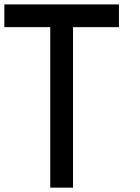

<svg xmlns="http://www.w3.org/2000/svg" viewBox="-20 -862 644 882"><path d="M262.7 0H210.9V-368.2V-737.3H105.5H0V-789.1V-841.8H262.7H526.4V-789.1V-737.3H420.9H315.4V-368.2V0Z"/></svg>

Font: VCR Jazz Mono
Style: Regular
Weight: 400
Version: Version 3.1